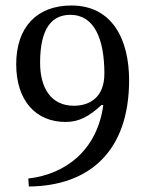

<svg xmlns="http://www.w3.org/2000/svg" viewBox="-20 -666 535 699"><path d="M85 13C306 11 450 -116 450 -374C450 -522 389 -646 240 -646C114 -646 39 -567 39 -432C39 -300 110 -222 219 -222C269 -222 305 -243 350 -284L356 -283C334 -121 221 -32 83 -16ZM249 -281C166 -281 126 -345 126 -438C126 -566 171 -612 236 -612C324 -612 360 -523 360 -398C360 -312 307 -281 249 -281Z"/></svg>

Font: STIX Two Text
Style: Regular
Weight: 400
Designer: Ross Mills, John Hudson & Paul Hanslow, Tiro Typeworks Ltd; with prior portions MicroPress Inc., and Coen Hoffman.
Foundry: Tiro Typeworks Ltd
Version: Version 2.13 b171